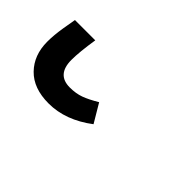

<svg xmlns="http://www.w3.org/2000/svg" viewBox="-57 -48 314 314"><g transform="rotate(45 99.5 108.5)"><path d="M-19 102Q-19 87 -16 68.5Q-13 50 -12 45H35Q30 77 30 95Q30 129 60 129Q74 129 85 125Q96 121 111 112L130 144Q93 172 54 172Q19 172 0 152.5Q-19 133 -19 102Z"/></g></svg>

Font: Fira Sans Condensed Light
Style: Italic
Weight: 300
Width: 3
Italic angle: -8°
Designer: Carrois Corporate & Edenspiekermann AG
Foundry: Carrois Corporate GbR & Edenspiekermann AG
Version: Version 4.203